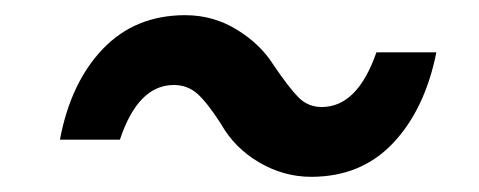

<svg xmlns="http://www.w3.org/2000/svg" viewBox="-20 -443 631 253"><path d="M271 -280Q253 -308 240 -319.5Q227 -331 209 -331Q162 -331 138 -259H59Q73 -334 115.5 -378.5Q158 -423 224 -423Q261 -423 292 -404Q323 -385 340 -358Q361 -327 373.5 -314.5Q386 -302 404 -302Q451 -302 476 -374H555Q540 -299 498 -254.5Q456 -210 390 -210Q354 -210 321.5 -229Q289 -248 271 -280Z"/></svg>

Font: Oak Sans Medium
Style: Italic
Weight: 500
Italic angle: -9.49998°
Foundry: Erik Kennedy, Walven
Version: Version 1.000